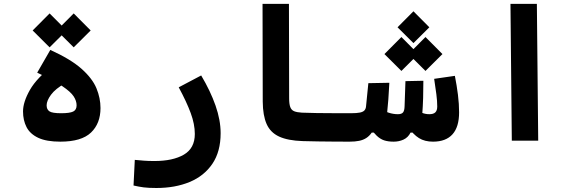

<svg xmlns="http://www.w3.org/2000/svg" viewBox="-20 -713 2970 973"><path d="M285.6 4.9Q215.3 4.9 173.8 -14.6Q132.3 -34.2 114.5 -68.8Q96.7 -103.5 96.7 -148.4Q96.7 -195.8 131.6 -257.3Q166.5 -318.8 255.4 -387.2L311.5 -292Q260.7 -263.2 238.5 -232.9Q216.3 -202.6 216.3 -179.2Q216.3 -158.2 230.7 -148.7Q245.1 -139.2 289.6 -139.2Q333.5 -139.2 350.8 -147.7Q368.2 -156.2 368.2 -179.2Q368.2 -201.7 353.3 -224.6Q338.4 -247.6 295.7 -276.4Q252.9 -305.2 168.5 -344.7L234.9 -460Q338.4 -413.1 393.3 -364.3Q448.2 -315.4 468.8 -265.6Q489.3 -215.8 489.3 -165.5Q489.3 -87.4 441.2 -41.3Q393.1 4.9 285.6 4.9ZM353.5 -473.1 267.6 -558.6 353.5 -645 439.5 -558.6ZM231.4 -473.1 145.5 -558.6 231.4 -645 317.4 -558.6Z M772.5 239.7Q733.4 239.7 708.7 236.6Q684.1 233.4 656.7 227.1L663.1 97.2Q690.9 99.6 710.4 101.3Q730 103 762.7 103Q856.4 103 911.9 70.6Q967.3 38.1 967.3 -34.2Q967.3 -83.5 946.5 -139.9Q925.8 -196.3 885.7 -270.5L999.5 -330.6Q1046.4 -252 1072.3 -178Q1098.1 -104 1098.1 -38.1Q1098.1 55.2 1056.4 116.9Q1014.6 178.7 941.2 209.2Q867.7 239.7 772.5 239.7Z M1752 4.9Q1718.8 4.9 1677 4.6Q1635.3 4.4 1592.5 3.7Q1549.8 2.9 1513.7 2Q1438.5 -0.5 1394.3 -21Q1350.1 -41.5 1331.1 -84.7Q1312 -127.9 1311.5 -198.2L1310.5 -693.4H1444.3L1445.3 -215.3Q1445.3 -186 1450.9 -170.7Q1456.5 -155.3 1470.5 -149.4Q1484.4 -143.6 1509.8 -142.1Q1542.5 -140.6 1585.7 -140.1Q1628.9 -139.6 1674.1 -139.4Q1719.2 -139.2 1757.8 -139.2Q1774.9 -139.2 1783.4 -117.7Q1792 -96.2 1792 -63.5Q1792 -38.6 1782.7 -16.8Q1773.4 4.9 1752 4.9Z M1752 4.9 1757.8 -139.2Q1788.1 -139.2 1804.2 -142.6Q1820.3 -146 1827.1 -153.8Q1834 -161.6 1835 -174.3Q1837.9 -203.6 1840.8 -232.9Q1843.8 -262.2 1846.7 -291.5L1953.1 -293.5Q1951.2 -251.5 1948 -209.2Q1944.8 -167 1940.4 -125Q1938 -101.6 1926.3 -78.1Q1914.6 -54.7 1901.4 -41H1863.8Q1851.6 -23.4 1835.9 -13.4Q1820.3 -3.4 1799.8 0.7Q1779.3 4.9 1752 4.9ZM1975.1 4.9Q1946.8 4.9 1926.8 -1.7Q1906.7 -8.3 1888.9 -25.4Q1871.1 -42.5 1848.1 -73.2L1897 -167Q1927.7 -148.9 1950.7 -141.6Q1973.6 -134.3 1996.6 -134.3Q2015.1 -134.3 2022.5 -143.3Q2029.8 -152.3 2030.3 -174.8Q2031.2 -206.5 2032.5 -238.3Q2033.7 -270 2034.7 -301.8L2125.5 -303.7Q2125.5 -260.3 2124.3 -216.8Q2123 -173.3 2119.6 -129.9Q2117.7 -102.1 2104 -79.6Q2090.3 -57.1 2080.1 -41H2060.5Q2047.9 -16.1 2024.9 -5.6Q2002 4.9 1975.1 4.9ZM2174.3 4.9Q2132.3 4.9 2103.3 -13.2Q2074.2 -31.2 2048.3 -69.8L2076.2 -161.1Q2100.1 -148.9 2117.9 -141.6Q2135.7 -134.3 2155.8 -134.3Q2176.8 -134.3 2186.3 -143.8Q2195.8 -153.3 2195.8 -173.3Q2195.8 -200.7 2191.4 -234.9Q2187 -269 2180.2 -313.5L2285.2 -328.6Q2294.9 -279.3 2300.8 -232.4Q2306.6 -185.5 2306.6 -143.6Q2306.6 -69.8 2273.2 -32.5Q2239.7 4.9 2174.3 4.9ZM2075.2 -494.6 1994.6 -574.7 2075.2 -655.8 2155.8 -574.7ZM2136.2 -353.5 2050.3 -439 2136.2 -525.4 2222.2 -439ZM2014.2 -353.5 1928.2 -439 2014.2 -525.4 2100.1 -439Z M2573.7 0 2566.9 -693.4H2700.7L2707.5 0Z"/></svg>

Font: Cascadia Mono
Style: Regular
Weight: 400
Monospace: yes
Designer: Aaron Bell
Foundry: Saja Typeworks
Version: Version 2404.023